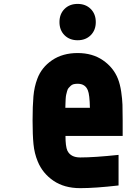

<svg xmlns="http://www.w3.org/2000/svg" viewBox="-20 -947 707 977"><path d="M308.3 -901.4Q334 -927.1 375 -927.1Q416 -927.1 441.7 -901.4Q467.4 -875.7 467.4 -834.6Q467.4 -793.6 441.7 -767.9Q416 -742.2 375 -742.2Q334 -742.2 308.3 -767.9Q282.6 -793.6 282.6 -834.6Q282.6 -875.7 308.3 -901.4ZM375 -677.1Q450.5 -677.1 503.9 -640.3Q557.3 -603.5 580.1 -546.2Q591.1 -518.2 596.7 -480.5Q602.2 -442.7 603.2 -413.7Q604.2 -384.8 604.2 -333.3V-255.2H313.2Q313.2 -201.8 322.9 -180.3Q339.8 -145.8 388 -145.8Q459 -145.8 583.3 -158.9V-3.3Q464.8 10.4 388 10.4Q307.3 10.4 252 -27.3Q196.6 -65.1 171.9 -125.7Q154.9 -166.7 150.4 -213.5Q145.8 -260.4 145.8 -333.3Q145.8 -408.2 150.1 -456.7Q154.3 -505.2 169.9 -546.2Q191.4 -604.2 245.1 -640.6Q298.8 -677.1 375 -677.1ZM375 -520.8Q363.9 -520.8 354.8 -518.6Q345.7 -516.3 339.5 -510.1Q333.3 -503.9 328.8 -499Q324.2 -494.1 321.3 -482.7Q318.4 -471.4 316.7 -464.8Q315.1 -458.3 314.1 -443Q313.2 -427.7 313.2 -421.5Q313.2 -415.4 312.5 -398.4H437.5Q436.2 -465.5 427.1 -487Q414.1 -520.8 375 -520.8Z"/></svg>

Font: Monoid
Style: Bold
Weight: 700
Width: 4
Designer: Andreas Larsen (@larsenwork)
Version: Version 0.61